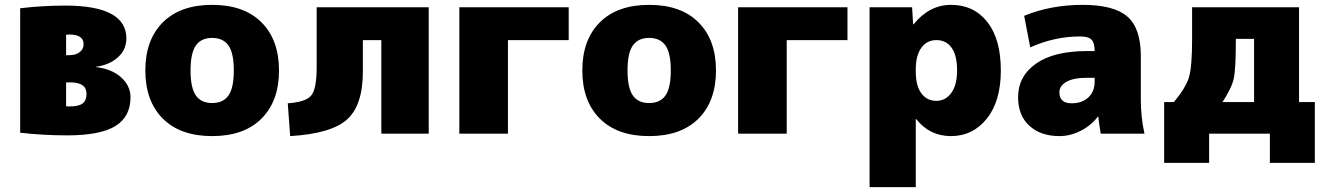

<svg xmlns="http://www.w3.org/2000/svg" viewBox="-20 -550 5458 790"><path d="M252 -113Q254 -113 258.5 -112.5Q263 -112 265 -112Q304 -112 320 -124.5Q336 -137 336 -164Q336 -211 269 -211H252ZM252 -323H265Q292 -323 308 -335.5Q324 -348 324 -368Q324 -408 265 -408Q263 -408 258.5 -407.5Q254 -407 252 -407ZM517 -150Q517 -70 455 -31.5Q393 7 256 7Q157 7 63 -4V-516Q154 -527 248 -527Q500 -527 500 -392Q500 -346 465.5 -314.5Q431 -283 374 -275V-274Q439 -267 478 -232Q517 -197 517 -150Z M650 -458Q722 -530 853 -530Q984 -530 1056 -458Q1128 -386 1128 -260Q1128 -134 1056 -62Q984 10 853 10Q722 10 650 -62Q578 -134 578 -260Q578 -386 650 -458ZM786 -157Q808 -126 853 -126Q898 -126 920 -157Q942 -188 942 -260Q942 -332 920 -363Q898 -394 853 -394Q808 -394 786 -363Q764 -332 764 -260Q764 -188 786 -157Z M1744 0H1549V-385H1473V-255Q1473 -117 1408 -58.5Q1343 0 1174 10L1164 -125Q1238 -130 1260.5 -157Q1283 -184 1283 -275V-520H1744Z M2070 0H1870V-520H2320V-385H2070Z M2448 -458Q2520 -530 2651 -530Q2782 -530 2854 -458Q2926 -386 2926 -260Q2926 -134 2854 -62Q2782 10 2651 10Q2520 10 2448 -62Q2376 -134 2376 -260Q2376 -386 2448 -458ZM2584 -157Q2606 -126 2651 -126Q2696 -126 2718 -157Q2740 -188 2740 -260Q2740 -332 2718 -363Q2696 -394 2651 -394Q2606 -394 2584 -363Q2562 -332 2562 -260Q2562 -188 2584 -157Z M3217 0H3017V-520H3467V-385H3217Z M3733 -520 3737 -450H3739Q3804 -530 3893 -530Q3987 -530 4042.5 -459.5Q4098 -389 4098 -260Q4098 -134 4040.5 -62Q3983 10 3893 10Q3805 10 3750 -60H3748V220H3558V-520ZM3918 -260Q3918 -322 3895.5 -353.5Q3873 -385 3833 -385Q3794 -385 3771 -353.5Q3748 -322 3748 -265V-255Q3748 -197 3771 -166Q3794 -135 3833 -135Q3870 -135 3894 -167.5Q3918 -200 3918 -260Z M4454 -340H4484Q4484 -374 4471 -387Q4458 -400 4424 -400Q4319 -400 4219 -355L4194 -485Q4304 -530 4434 -530Q4564 -530 4619 -481.5Q4674 -433 4674 -320V-140Q4674 -68 4689 0H4509Q4503 -34 4499 -70H4497Q4470 -34 4427 -12Q4384 10 4339 10Q4262 10 4215.5 -32.5Q4169 -75 4169 -150Q4169 -236 4242.5 -288Q4316 -340 4454 -340ZM4339 -170Q4339 -125 4389 -125Q4432 -125 4458 -149Q4484 -173 4484 -215V-230H4454Q4397 -230 4368 -213.5Q4339 -197 4339 -170Z M5010 -130H5140V-390H5065Q5065 -266 5056.5 -227Q5048 -188 5010 -130ZM4810 -130Q4860 -190 4872.5 -233.5Q4885 -277 4885 -390V-520H5325V-130H5390V120H5205V0H4955V120H4770V-130Z"/></svg>

Font: M PLUS 1p Black
Style: Regular
Weight: 900
Version: Version 1.061